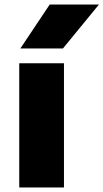

<svg xmlns="http://www.w3.org/2000/svg" viewBox="-20 -828 457 848"><path d="M65 0V-548.5H262.5V0ZM70 -614 199.5 -808H417L258 -614Z"/></svg>

Font: Encode Sans Expanded ExtraBold
Style: Regular
Weight: 800
Width: 7
Designer: Multiple Designers
Foundry: Impallari Type
Version: Version 3.000; ttfautohint (v1.8.3) -l 8 -r 50 -G 200 -x 14 